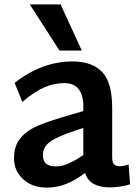

<svg xmlns="http://www.w3.org/2000/svg" viewBox="-20 -847 626 878"><path d="M44 0ZM575 -4Q531 9 484 10Q440 10 410.5 -5Q381 -20 369 -56Q325 -23 283 -6Q241 11 194 11Q128 11 86 -27.5Q44 -66 44 -123Q44 -180 74 -216Q104 -252 157.5 -274Q211 -296 309 -324L361 -339V-361Q361 -412 339.5 -439.5Q318 -467 274 -467Q228 -467 183.5 -448Q139 -429 82 -381L47 -468Q172 -566 311 -566Q402 -566 447.5 -517.5Q493 -469 493 -354V-128Q493 -106 501 -96.5Q509 -87 528 -87Q547 -87 568 -95ZM234 -86Q263 -86 293 -99Q323 -112 361 -138V-262L325 -250Q240 -222 208 -198Q176 -174 176 -138Q176 -86 234 -86ZM116 -827H257L354 -616H252Z"/></svg>

Font: MartelSansBold
Style: Bold
Weight: 700
Designer: Dan Reynolds and Mathieu Réguer
Foundry: Dan Reynolds and Mathieu Réguer
Version: Version 1.002; ttfautohint (v1.1) -l 5 -r 5 -G 72 -x 0 -D la